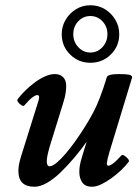

<svg xmlns="http://www.w3.org/2000/svg" viewBox="-20 -698 523 731"><path d="M111 13Q50 13 50 -47Q50 -59 52.5 -72.5Q55 -86 60 -102L127 -316Q130 -327 128.5 -331.5Q127 -336 122 -336Q115 -336 103 -327Q91 -318 72 -296Q69 -293 61.5 -297.5Q54 -302 49 -309Q44 -316 47 -320Q58 -335 74.5 -351.5Q91 -368 111 -383Q131 -398 151 -407Q171 -416 189 -416Q208 -416 220 -404.5Q232 -393 232 -371Q232 -360 230 -344.5Q228 -329 220 -304L176 -162Q167 -134 162.5 -114.5Q158 -95 158 -85Q158 -65 169 -65Q180 -65 196.5 -79Q213 -93 232 -115.5Q251 -138 270 -165Q289 -192 306 -219.5Q323 -247 335 -270Q348 -294 361 -328Q374 -362 387 -405Q389 -410 400 -413Q411 -416 433 -416Q461 -416 472 -413.5Q483 -411 483 -403L396 -117Q388 -90 387 -78.5Q386 -67 392 -67Q399 -67 411 -76Q423 -85 443 -107Q446 -110 454 -105Q462 -100 467.5 -93Q473 -86 470 -82Q458 -66 440.5 -49.5Q423 -33 403.5 -19Q384 -5 365 4Q346 13 330 13Q305 13 293.5 -3Q282 -19 282 -43Q282 -55 284 -68Q286 -81 295 -110L316 -178V-167Q291 -131 264 -99Q237 -67 210.5 -41.5Q184 -16 158.5 -1.5Q133 13 111 13ZM324 -459Q279 -459 247 -490.5Q215 -522 215 -568Q215 -598 230 -623Q245 -648 269.5 -663Q294 -678 324 -678Q355 -678 379.5 -663Q404 -648 419 -623Q434 -598 434 -568Q434 -522 402 -490.5Q370 -459 324 -459ZM324 -498Q351 -498 370 -518.5Q389 -539 389 -568Q389 -597 370 -617Q351 -637 324 -637Q297 -637 278 -617Q259 -597 259 -568Q259 -539 278 -518.5Q297 -498 324 -498Z"/></svg>

Font: Junicode VF
Style: Italic
Weight: 400
Italic angle: -11°
Designer: Peter S. Baker
Version: Version 2.209